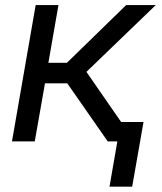

<svg xmlns="http://www.w3.org/2000/svg" viewBox="-20 -548 627 744"><path d="M240.7 -225.1H154.3L114.7 0H26.4L118.2 -528.3H206.5L167.5 -304.7H239.3L468.8 -528.3H583.5L314.9 -269.5L501.5 0H397.5ZM492.2 175.3H404.3L447.8 -75.2H536.1Z"/></svg>

Font: Roboto Mono
Style: Italic
Weight: 400
Designer: Google
Version: Version 2.000985; 2015; ttfautohint (v1.3)